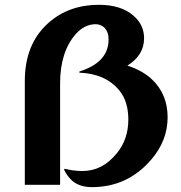

<svg xmlns="http://www.w3.org/2000/svg" viewBox="-20 -767 750 797"><path d="M83 0V-431.2Q83 -585.9 182.6 -673.3Q267.1 -747.1 390.6 -747.1Q481 -747.1 532.7 -703.1Q578.1 -664.6 578.1 -608.4Q578.1 -537.6 508.8 -494.6Q572.8 -474.1 611.8 -436.5Q675.8 -375 675.8 -280.3Q675.8 -183.1 607.4 -104Q509.3 9.8 361.8 9.8Q310.1 9.8 279.3 -17.1Q260.3 -33.7 245.6 -63L249 -66.4Q285.6 -57.1 322.3 -57.1Q405.8 -57.1 465.8 -131.8Q512.7 -189.9 512.7 -270.5Q512.7 -345.7 476.1 -390.6Q418.5 -461.4 309.6 -465.3V-470.2Q430.7 -508.3 430.7 -603Q430.7 -637.7 410.2 -654.8Q395.5 -666.5 377 -666.5Q331.1 -666.5 294.4 -625.5Q229.5 -551.3 229.5 -420.9V0Z"/></svg>

Font: Berenika
Style: Bold
Weight: 700
Designer: Wojciech Kalinowski "wmk69" (wmk69@o2.pl)
Foundry: Wojciech Kalinowski "wmk69" (wmk69@o2.pl)
Version: Version 3.1.0; 2021-05-14